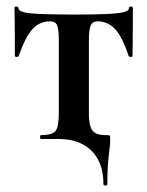

<svg xmlns="http://www.w3.org/2000/svg" viewBox="-20 -430 456 594"><path d="M300 140Q300 96 284 65Q268 34 237 17Q206 0 160 0H107Q104 0 104 -6Q104 -12 107 -12Q142 -12 152 -25Q162 -38 162 -81V-303Q162 -338 157 -351Q152 -364 135 -364Q102 -364 80 -339.5Q58 -315 38 -257Q37 -254 31.5 -254Q26 -254 26 -257Q26 -271 26 -299Q26 -327 25.5 -357Q25 -387 25 -405Q25 -410 31 -410Q37 -410 37 -405Q37 -392 77.5 -388.5Q118 -385 212 -385Q269 -385 306 -386.5Q343 -388 361 -392Q379 -396 379 -405Q379 -410 385 -410Q391 -410 391 -405Q391 -387 391 -357Q391 -327 390.5 -299Q390 -271 390 -257Q390 -254 384.5 -254Q379 -254 378 -257Q359 -315 336.5 -339.5Q314 -364 282 -364Q266 -364 260.5 -351Q255 -338 255 -303V-81Q255 -53 260 -38Q265 -23 276.5 -17.5Q288 -12 309 -12Q318 -12 319.5 -10.5Q321 -9 321 0Q321 16 318.5 34Q316 52 314 77Q312 102 312 140Q312 144 306 144Q300 144 300 140Z"/></svg>

Font: Cormorant
Style: Bold
Weight: 700
Designer: Christian Thalmann (Catharsis Fonts)
Foundry: Catharsis Fonts
Version: Version 4.000